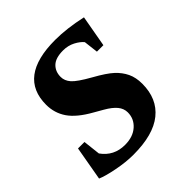

<svg xmlns="http://www.w3.org/2000/svg" viewBox="-145 -568 676 676"><g transform="rotate(-45 192.5 -230.5)"><path d="M338.4 -145Q338.4 -70.8 288.6 -30.5Q238.8 9.8 139.6 9.8Q102.1 9.8 58.8 1.2Q15.6 -7.3 -5.4 -16.6L17.1 -144H49.3L56.6 -79.6Q87.9 -35.6 143.1 -35.6Q183.1 -35.6 207 -56.9Q231 -78.1 231 -109.9Q231 -128.9 218 -144.8Q205.1 -160.6 177.7 -176.3L145.5 -194.8Q91.3 -225.1 68.8 -258.1Q46.4 -291 46.4 -332Q46.4 -471.2 230.5 -471.2Q288.1 -471.2 358.4 -455.6L337.4 -337.9H305.2L298.8 -391.6Q288.6 -404.3 268.6 -414.8Q248.5 -425.3 223.6 -425.3Q186.5 -425.3 169.2 -408.7Q151.9 -392.1 151.9 -365.2Q151.9 -346.2 166.3 -329.6Q180.7 -313 229.5 -285.6Q275.9 -259.8 296.1 -241Q316.4 -222.2 327.4 -199.2Q338.4 -176.3 338.4 -145Z"/></g></svg>

Font: Liberation Serif
Style: Bold Italic
Weight: 700
Italic angle: -16.333°
Designer: Steve Matteson
Foundry: Ascender Corporation
Version: Version 2.1.5